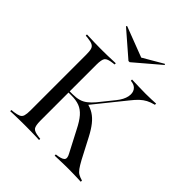

<svg xmlns="http://www.w3.org/2000/svg" viewBox="-207 -881 1010 1010"><g transform="rotate(45 298.5 -376.0)"><path d="M137.1 -2.4Q115.3 -2.4 96 -2Q76.6 -1.6 61.3 -1.2Q46 -0.8 35.5 0V-8.9L52.4 -10.5Q75.8 -13.7 87.9 -19.4Q100 -25 104 -38.7Q108.1 -52.4 108.1 -78.2V-492.7Q108.1 -519.4 104 -532.7Q100 -546 87.9 -552Q75.8 -558.1 52.4 -560.5L35.5 -562.1V-571Q46 -571 61.3 -570.2Q76.6 -569.4 96 -569Q115.3 -568.5 137.1 -568.5H145.2H153.2Q174.2 -568.5 192.7 -569Q211.3 -569.4 225.8 -570.2Q240.3 -571 250 -571V-562.1L236.3 -560.5Q202.4 -556.5 192.7 -544Q183.1 -531.5 183.1 -492.7V-78.2Q183.1 -39.5 192.7 -27Q202.4 -14.5 236.3 -10.5L250 -8.9V0Q240.3 -0.8 225.8 -1.2Q211.3 -1.6 192.7 -2Q174.2 -2.4 153.2 -2.4H145.2ZM366.1 0V-8.9Q404 -12.9 415.3 -24.2Q426.6 -35.5 412.1 -61.3L350.8 -179Q329.8 -221 309.3 -244.4Q288.7 -267.7 264.1 -277Q239.5 -286.3 204.8 -286.3H176.6V-295.2H204.8Q231.5 -295.2 251.2 -300.8Q271 -306.5 287.9 -319.4Q304.8 -332.3 321.8 -352.4L389.5 -436.3Q414.5 -467.7 420.2 -495.6Q425.8 -523.4 413.3 -541.5Q400.8 -559.7 371 -562.1V-571Q397.6 -570.2 423 -569.4Q448.4 -568.5 474.2 -568.5Q499.2 -568.5 518.1 -569.4Q537.1 -570.2 550 -571V-562.1Q524.2 -555.6 506.9 -546.4Q489.5 -537.1 473.8 -522.6Q458.1 -508.1 437.9 -482.3L296.8 -307.3L293.5 -316.1Q321 -310.5 343.1 -296.4Q365.3 -282.3 384.7 -258.1Q404 -233.9 423.4 -196.8L482.3 -83.9Q496.8 -57.3 507.7 -42.3Q518.5 -27.4 530.6 -20.6Q542.7 -13.7 560.5 -8.9V0Q546.8 -0.8 531 -1.2Q515.3 -1.6 498.8 -2Q482.3 -2.4 466.1 -2.4Q451.6 -2.4 431.9 -2Q412.1 -1.6 366.1 0ZM434.7 -751.6 438.7 -746.8 297.6 -626.6H288.7L150 -746.8L154 -751.6L339.5 -680.6L304.8 -675.8Z"/></g></svg>

Font: Playfair 144pt SemiCondensed Light
Style: Regular
Weight: 300
Width: 4
Designer: Claus Eggers Sørensen
Foundry: Claus Eggers Sørensen
Version: Version 2.203